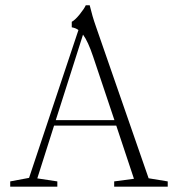

<svg xmlns="http://www.w3.org/2000/svg" viewBox="-20 -696 664 716"><path d="M18.1 0V-19.5L88.4 -32.7L272.5 -584Q263.2 -591.3 247.6 -594.2V-614.7Q259.8 -621.1 276.9 -642.1Q293.9 -663.1 299.8 -676.3H314.5Q324.2 -635.3 337.9 -596.7L534.2 -31.2L605.5 -19.5V0H405.8V-19.5L479.5 -29.3L413.6 -227.5H181.6L119.1 -30.8L193.8 -19.5V0ZM327.1 -485.4Q308.1 -542 289.6 -566.9L188 -248H406.7Z"/></svg>

Font: Elstob ExtraLight
Style: Regular
Weight: 200
Designer: Peter S. Baker
Version: Version 1.015